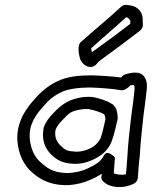

<svg xmlns="http://www.w3.org/2000/svg" viewBox="-20 -737 625 790"><path d="M55 -132C62 -95 77 -64 101 -38C137 -3 177 23 248 25C307 25 357 4 399 -22L397 -9C396 -2 400 6 406 11L418 20C418 20 419 21 420 21C452 39 501 35 532 18C540 14 546 5 547 -4L549 -31C550 -44 551 -55 552 -69L555 -94C558 -148 564 -204 570 -259C575 -298 579 -325 583 -362C585 -379 587 -400 576 -417C559 -451 511 -435 498 -432C491 -430 484 -426 479 -418C442 -423 391 -426 357 -427C308 -427 258 -423 217 -403C175 -383 148 -359 115 -321C71 -270 40 -209 55 -132ZM105 -148C94 -207 114 -248 151 -291C182 -327 200 -343 235 -359C260 -371 305 -377 350 -377C387 -376 445 -372 477 -366C493 -363 509 -378 516 -385V-386C524 -387 529 -387 531 -387C533 -384 535 -374 533 -362C529 -325 526 -300 520 -259C513 -202 507 -146 504 -92L502 -66V-65C502 -56 500 -42 499 -29L498 -20C477 -15 459 -20 448 -24C450 -49 451 -61 453 -88C453 -88 422 -127 406 -95C395 -72 374 -60 341 -44C319 -33 285 -25 254 -25C196 -27 173 -45 140 -76C122 -95 111 -118 105 -148ZM158 -199C152 -155 169 -122 191 -101C216 -77 239 -65 283 -63H292C331 -63 368 -80 391 -96C413 -110 431 -132 440 -157C451 -186 457 -220 464 -246C464 -249 465 -252 464 -255C463 -268 463 -293 442 -309H441C421 -323 386 -333 365 -337C350 -340 339 -338 328 -338H325C266 -330 236 -310 201 -273C181 -253 169 -235 162 -218C158 -210 159 -204 158 -199ZM208 -199 209 -204C213 -214 221 -227 235 -241C268 -276 273 -281 323 -288C335 -288 345 -289 348 -288C348 -288 348 -287 349 -287C365 -285 397 -274 408 -267C410 -265 412 -261 414 -247C408 -222 402 -190 394 -169C391 -160 376 -142 368 -137C354 -125 322 -113 298 -113H291C255 -115 249 -119 228 -139C214 -152 204 -173 208 -199ZM305 -550C300 -528 306 -510 309 -497C314 -474 356 -438 384 -482C389 -487 391 -487 397 -492C448 -529 505 -571 555 -610C562 -615 568 -625 568 -633L567 -651C570 -685 547 -712 514 -715L500 -717C493 -718 485 -715 478 -709C427 -661 368 -614 314 -565C309 -561 306 -556 305 -550ZM355 -538C402 -581 452 -623 499 -666L502 -665H504C510 -663 517 -651 517 -649L516 -645V-639C468 -602 418 -565 369 -530C368 -529 367 -529 367 -529C366 -528 360 -524 358 -522C357 -529 355 -534 355 -538Z"/></svg>

Font: Hussar Pisanka
Style: OutKur
Weight: 400
Designer: Robert Jablonski
Foundry: Cannot Into Space Fonts
Version: Version 1.070